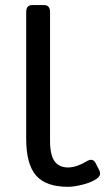

<svg xmlns="http://www.w3.org/2000/svg" viewBox="-20 -720 438 755"><path d="M83 -174.8V-673.3Q83 -700.2 107.4 -700.2H152.3Q176.8 -700.2 176.8 -673.3V-167Q176.8 -110.4 194.6 -85.9Q212.4 -61.5 247.6 -61.5Q265.1 -61.5 284.4 -68.4Q303.7 -75.2 320.3 -85.4Q344.7 -100.6 356 -78.6L370.1 -50.8Q379.9 -31.7 362.3 -18.6Q341.8 -3.4 306.6 5.6Q271.5 14.6 247.6 14.6Q161.1 14.6 122.1 -29.5Q83 -73.7 83 -174.8Z"/></svg>

Font: Istok
Style: Regular
Weight: 500
Designer: Andrey V. Panov
Foundry: Andrey V. Panov
Version: Version 1.0.3